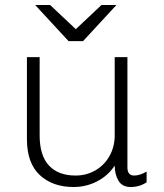

<svg xmlns="http://www.w3.org/2000/svg" viewBox="-20 -740 658 770"><path d="M139 -197Q139 -116 176.5 -76Q214 -36 283 -36Q327 -36 363 -57Q399 -78 419.5 -115Q440 -152 440 -197V-511H491V-69Q491 -36 518 -36Q541 -36 568 -52V-9Q540 10 504 10Q470 10 455 -15.5Q440 -41 440 -76Q414 -36 370 -13Q326 10 275 10Q191 10 139.5 -38Q88 -86 88 -182V-511H139ZM284 -623 387 -720H447L313 -575H255L121 -720H181Z"/></svg>

Font: Chivo Thin
Style: Regular
Weight: 100
Designer: Hector Gatti
Foundry: Omnibus-Type
Version: Version 1.007